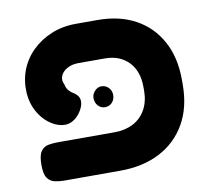

<svg xmlns="http://www.w3.org/2000/svg" viewBox="-70 -665 818 751"><g transform="rotate(-10 339.0 -289.0)"><path d="M126 9Q107 9 89 5Q71 1 60 -14.5Q49 -30 49 -67Q49 -104 60 -120Q71 -136 89 -139.5Q107 -143 127 -143H354Q395 -143 427 -159.5Q459 -176 477 -208Q495 -240 495 -284V-297Q495 -362 459.5 -398Q424 -434 366 -434H261Q234 -434 215 -423Q196 -412 189.5 -395.5Q183 -379 192 -362Q195 -346 204 -336Q213 -326 227 -318Q243 -306 244.5 -290.5Q246 -275 238.5 -259Q231 -243 220.5 -231.5Q210 -220 202 -216Q181 -202 154.5 -206.5Q128 -211 103 -230.5Q78 -250 61 -281.5Q44 -313 41 -353Q38 -402 54 -444Q70 -486 102.5 -518Q135 -550 179.5 -568.5Q224 -587 277 -587H363Q450 -587 513.5 -552.5Q577 -518 612.5 -453.5Q648 -389 648 -300V-281Q648 -190 610.5 -125Q573 -60 506 -25.5Q439 9 349 9ZM334 -246Q317 -246 306 -258.5Q295 -271 295 -289Q295 -304 306.5 -316.5Q318 -329 333 -329Q350 -329 361.5 -317Q373 -305 373 -288Q373 -270 362 -258Q351 -246 334 -246Z"/></g></svg>

Font: Fredoka SemiExpanded SemiBold
Style: Regular
Weight: 600
Width: 6
Designer: Ben Nathan
Foundry: Milena B. Brandão, Ben Nathan
Version: Version 2.001